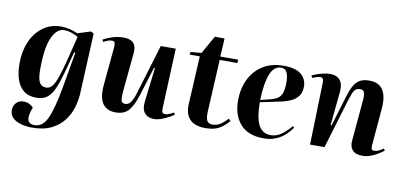

<svg xmlns="http://www.w3.org/2000/svg" viewBox="-79 -910 2932 1398"><g transform="rotate(10 1387.0 -211.5)"><path d="M429 -362 420 -363 378 -208Q358 -135 337 -86.5Q316 -38 285.5 -14Q255 10 205 10Q146 10 110 -19.5Q74 -49 58 -100Q42 -151 42 -215Q42 -305 73 -376.5Q104 -448 161 -490Q218 -532 296 -532Q354 -532 418 -504L514 -534L536 -523L515 -71Q512 -24 497 28Q482 80 447.5 126Q413 172 355 201Q297 230 209 230Q186 230 158.5 225.5Q131 221 105 210Q79 199 62.5 179.5Q46 160 46 130Q46 96 67 74.5Q88 53 121 53Q143 53 161 61.5Q179 70 193 85L183 116Q155 209 226 209Q288 209 321.5 134.5Q355 60 383 -98ZM263 -75Q287 -75 305.5 -95.5Q324 -116 342.5 -169Q361 -222 385 -317L425 -478Q399 -493 373.5 -501.5Q348 -510 322 -510Q267 -510 233 -436Q199 -362 198 -214Q196 -137 211.5 -106Q227 -75 263 -75Z M607 -490Q633 -506 673.5 -519Q714 -532 756 -532Q857 -532 848 -435L820 -144Q816 -99 821 -78.5Q826 -58 851 -58Q874 -58 890.5 -80Q907 -102 922 -151L1033 -518H1144L1125 -76Q1124 -55 1128.5 -45Q1133 -35 1149 -35Q1174 -35 1212 -58L1221 -44Q1208 -34 1183.5 -20.5Q1159 -7 1130 3.5Q1101 14 1075 14Q1030 14 1006 -15Q982 -44 989 -99L1019 -352L1012 -353L947 -144Q922 -63 889.5 -24Q857 15 791 15Q727 15 696 -29Q665 -73 674 -170L700 -451Q702 -473 697.5 -484Q693 -495 677 -495Q660 -495 644 -488.5Q628 -482 615 -474Z M1254 -513 1334 -520 1409 -653H1481L1473 -518H1605L1604 -493H1473L1453 -108Q1451 -62 1461.5 -41Q1472 -20 1503 -20Q1533 -20 1558.5 -36Q1584 -52 1612 -83L1628 -69Q1601 -35 1562 -10.5Q1523 14 1457 14Q1377 14 1340 -25Q1303 -64 1307 -139L1326 -493H1251Z M1939 -532Q2030 -532 2070.5 -497Q2111 -462 2111 -408Q2111 -364 2091.5 -338Q2072 -312 2041 -297Q2010 -282 1976 -274.5Q1942 -267 1913 -261L1814 -240Q1816 -117 1845.5 -67.5Q1875 -18 1933 -18Q1976 -18 2012.5 -44.5Q2049 -71 2082 -111L2093 -101Q2086 -91 2070 -72Q2054 -53 2029 -33Q2004 -13 1968.5 0.5Q1933 14 1886 14Q1772 14 1714 -51Q1656 -116 1656 -224Q1656 -315 1690.5 -384.5Q1725 -454 1788.5 -493Q1852 -532 1939 -532ZM1980 -415Q1980 -459 1968.5 -487Q1957 -515 1924 -515Q1871 -515 1844.5 -448.5Q1818 -382 1814 -257L1888 -275Q1919 -283 1939.5 -296.5Q1960 -310 1970 -338Q1980 -366 1980 -415Z M2772 -52Q2757 -39 2732 -23.5Q2707 -8 2677 3Q2647 14 2618 14Q2565 14 2542.5 -12Q2520 -38 2525 -84L2552 -390Q2555 -429 2547.5 -445Q2540 -461 2518 -461Q2489 -461 2475.5 -441.5Q2462 -422 2445 -366L2335 0H2228L2241 -461Q2241 -477 2237 -487Q2233 -497 2217 -497Q2206 -497 2191 -492.5Q2176 -488 2158 -481L2151 -498Q2161 -503 2182.5 -511Q2204 -519 2231 -525.5Q2258 -532 2283 -532Q2333 -532 2357 -502.5Q2381 -473 2376 -419L2351 -166L2358 -165L2425 -387Q2439 -434 2456 -467Q2473 -500 2500.5 -517Q2528 -534 2574 -534Q2644 -534 2674.5 -486.5Q2705 -439 2697 -350L2674 -78Q2672 -57 2675.5 -47Q2679 -37 2697 -37Q2714 -37 2731.5 -46Q2749 -55 2762 -65Z"/></g></svg>

Font: Literata 72pt
Style: Bold Italic
Weight: 700
Italic angle: -2°
Designer: Latin by Veronika Burian and Jose Scaglione. Greek by Irene Vlachou. Cyrillic by Vera Evstafieva
Foundry: TypeTogether
Version: Version 3.002